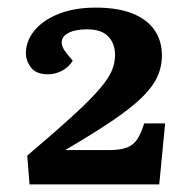

<svg xmlns="http://www.w3.org/2000/svg" viewBox="-20 -858 465 504"><path d="M208.5 -781Q179 -781 161.8 -772.7Q144.5 -764.5 142.3 -750.5Q140 -736.5 154.5 -718.5L171 -698.5Q160 -681 142.3 -672Q124.5 -663 106 -663Q75 -663 61.5 -680.7Q48 -698.5 48 -718Q48 -750.5 70.3 -777.7Q92.5 -805 133.8 -821.5Q175 -838 231 -838Q289.5 -838 328 -822.5Q366.5 -807 385.8 -778.7Q405 -750.5 405 -712.5Q405 -682 392.3 -655Q379.5 -628 350.5 -600.2Q321.5 -572.5 272.5 -539.5Q223.5 -506.5 151 -464H265Q295 -464 312.3 -470.3Q329.5 -476.5 339.8 -491.8Q350 -507 358.5 -534H413.5L398 -374H57.5L51.5 -449.5Q127 -513.5 172.7 -555.5Q218.5 -597.5 242.3 -625.5Q266 -653.5 274 -673.5Q282 -693.5 282 -713.5Q282 -743.5 264.3 -762.2Q246.5 -781 208.5 -781Z"/></svg>

Font: Literata
Style: Italic
Weight: 400
Italic angle: -2°
Designer: Latin by Veronika Burian and Jose Scaglione. Greek by Irene Vlachou. Cyrillic by Vera Evstafieva
Foundry: TypeTogether
Version: Version 3.103;gftools[0.9.29]